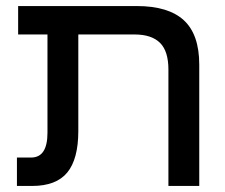

<svg xmlns="http://www.w3.org/2000/svg" viewBox="-20 -615 743 635"><path d="M36 0V-94H83Q137 -94 137 -176V-501H40V-595H432Q537 -595 588 -548Q639 -501 639 -401V0H537V-385Q537 -446 509 -473.5Q481 -501 425 -501H239V-182Q239 -89 202.5 -44.5Q166 0 86 0Z"/></svg>

Font: Noto Sans Hebrew Condensed Medium
Style: Regular
Weight: 500
Width: 3
Designer: Monotype Design Team
Foundry: Monotype Imaging Inc.
Version: Version 2.004; ttfautohint (v1.8.4.7-5d5b)